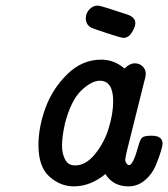

<svg xmlns="http://www.w3.org/2000/svg" viewBox="-20 -661 600 685"><path d="M117.2 -143.1Q117.2 -207 142.1 -275.6Q167 -344.2 220 -396.2Q272.9 -448.2 340.8 -448.2Q386.7 -448.2 423.8 -417H424.8Q442.9 -435.1 460.9 -435.1Q477.1 -435.1 488.5 -424.6Q500 -414.1 500 -397Q500 -388.2 496.1 -376L433.1 -124Q427.2 -98.1 426.8 -91.8Q426.8 -85 429.9 -80.1Q433.1 -75.2 435.5 -73.5Q438 -71.8 439.9 -71.8Q455.1 -71.8 473.1 -138.2Q480 -164.1 487.5 -170.4Q495.1 -176.8 519 -176.8H521Q560.1 -176.8 560.1 -147.9Q560.1 -142.1 554 -121.1Q547.9 -100.1 535.4 -70.1Q522.9 -40 497.1 -18.1Q471.2 3.9 438 3.9Q383.8 3.9 356 -40Q302.7 3.9 243.2 3.9Q195.3 3.9 156.2 -31Q117.2 -65.9 117.2 -143.1ZM201.2 -142.1Q201.2 -113.3 212.2 -92Q223.1 -70.8 248 -70.8Q286.1 -70.8 319.1 -111.3Q352.1 -151.9 367.9 -203.9Q383.8 -255.9 383.8 -299.8Q383.8 -373 335.9 -373Q307.1 -373 270.5 -338.6Q233.9 -304.2 211.9 -221.2Q201.2 -172.9 201.2 -142.1ZM286.1 -596.2Q286.1 -613.3 298.6 -627.2Q311 -641.1 329.1 -641.1Q338.9 -641.1 435.1 -608.9Q462.9 -599.1 462.9 -578.1Q462.9 -565.9 450.9 -545.9Q439 -525.9 420.9 -525.9Q412.1 -525.9 360.6 -543Q309.1 -560.1 306.2 -562Q286.1 -572.3 286.1 -596.2Z"/></svg>

Font: CMU Typewriter Text
Style: BoldItalic
Weight: 700
Italic angle: -14.04°
Version: Version 0.7.0